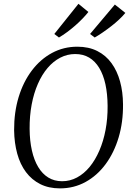

<svg xmlns="http://www.w3.org/2000/svg" viewBox="-20 -1004 710 1034"><path d="M303 10.5Q242.5 10.5 196.8 -12.5Q151 -35.5 119.8 -77.2Q88.5 -119 72.8 -176.5Q57 -234 56 -302.5Q55.5 -399.5 80.5 -481.5Q105.5 -563.5 151.5 -624.2Q197.5 -685 260 -718.8Q322.5 -752.5 396.5 -752.5Q458 -752.5 504 -729.2Q550 -706 580.5 -664Q611 -622 626.5 -565.5Q642 -509 642.5 -442.5Q643.5 -346.5 619 -264.2Q594.5 -182 549 -120.2Q503.5 -58.5 440.8 -24Q378 10.5 303 10.5ZM314.5 -28Q357 -28 394.8 -48.2Q432.5 -68.5 462.8 -105.2Q493 -142 515 -192.8Q537 -243.5 548.5 -304.5Q560 -365.5 559.5 -433.5Q559 -498.5 547.8 -550Q536.5 -601.5 514.5 -638Q492.5 -674.5 460.2 -693.8Q428 -713 385 -713Q342.5 -713 304.8 -693.5Q267 -674 236.5 -638.2Q206 -602.5 184 -552.2Q162 -502 150.5 -440.8Q139 -379.5 139.5 -310Q140 -245.5 151.8 -193.5Q163.5 -141.5 185.8 -104.5Q208 -67.5 240.2 -47.8Q272.5 -28 314.5 -28ZM272.5 -821 402.5 -983.5 456 -939.5Q443 -923 424.5 -903.8Q406 -884.5 384.5 -865.8Q363 -847 340.5 -830.5Q318 -814 297.5 -802ZM465 -821 598.5 -979.5 655 -934.5Q642 -918.5 622.5 -900Q603 -881.5 580.2 -863.8Q557.5 -846 534.2 -830Q511 -814 490 -802Z"/></svg>

Font: Merriweather 72pt Light
Style: Italic
Weight: 300
Italic angle: -7.8°
Version: Version 2.101